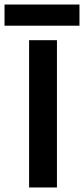

<svg xmlns="http://www.w3.org/2000/svg" viewBox="-80 -828 371 848"><path d="M-60 -808H271V-714.5H-60ZM48.5 -650.5H171.5V0H48.5Z"/></svg>

Font: Overused Grotesk SemiBold
Style: Regular
Weight: 610
Version: Version 0.004